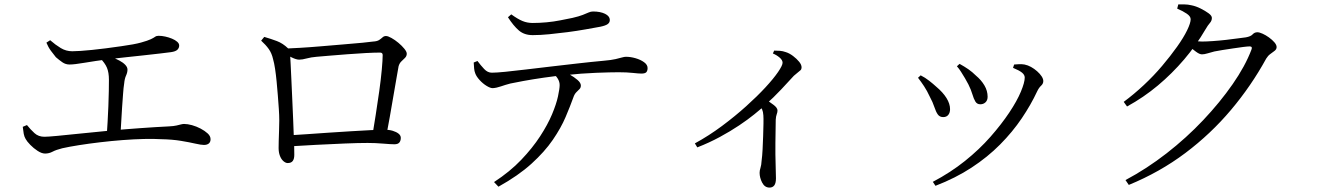

<svg xmlns="http://www.w3.org/2000/svg" viewBox="-20 -791 5960 869"><path d="M184 -96Q169 -96 150.5 -108Q132 -120 117 -135.5Q102 -151 96 -162Q90 -172 87.5 -185Q85 -198 83 -217L102 -225Q118 -205 136 -188.5Q154 -172 181 -172Q196 -172 239 -176Q282 -180 343.5 -186.5Q405 -193 474.5 -199.5Q544 -206 614.5 -211Q685 -216 745 -219Q766 -220 779 -223Q792 -226 799.5 -228Q807 -230 813 -230Q829 -230 849 -224.5Q869 -219 888 -209Q907 -199 920 -187Q933 -175 933 -161Q933 -148 925 -141.5Q917 -135 903 -135Q890 -135 864 -141Q838 -147 799 -153.5Q760 -160 709 -161Q677 -163 632 -162Q587 -161 535 -157Q483 -153 432.5 -147Q382 -141 337.5 -134Q293 -127 262 -120Q234 -113 218 -104.5Q202 -96 184 -96ZM463 -176Q465 -203 467 -238.5Q469 -274 470.5 -311Q472 -348 472.5 -379.5Q473 -411 473 -430Q473 -463 464 -484.5Q455 -506 432 -529L448 -545Q466 -540 485.5 -532.5Q505 -525 521 -516.5Q537 -508 547 -497.5Q557 -487 557 -476Q557 -463 550.5 -449Q544 -435 542 -413Q539 -395 537 -366Q535 -337 532.5 -303.5Q530 -270 528.5 -237Q527 -204 525 -177ZM295 -499Q277 -499 262.5 -509Q248 -519 233 -532Q223 -544 210.5 -561Q198 -578 190 -598L207 -609Q231 -588 255 -573.5Q279 -559 307 -559Q337 -559 396 -565Q455 -571 530 -582Q588 -590 618.5 -598.5Q649 -607 662.5 -613.5Q676 -620 682 -624.5Q688 -629 698 -629Q712 -629 728 -625.5Q744 -622 758.5 -616Q773 -610 782 -602Q791 -594 791 -585Q791 -574 783 -566Q775 -558 754 -555Q739 -553 705.5 -549Q672 -545 630 -540.5Q588 -536 546 -531.5Q504 -527 471 -523Q410 -515 363 -507Q316 -499 295 -499Z M1665 -175Q1672 -217 1680.5 -271Q1689 -325 1696.5 -378.5Q1704 -432 1708 -476Q1712 -520 1712 -542Q1712 -553 1700 -553Q1676 -553 1636.5 -551Q1597 -549 1553 -545.5Q1509 -542 1471.5 -539Q1434 -536 1413 -534Q1388 -532 1368 -526.5Q1348 -521 1334 -521Q1321 -521 1300.5 -531Q1280 -541 1268 -549V-571Q1293 -572 1337 -574.5Q1381 -577 1433 -581.5Q1485 -586 1534 -590Q1583 -594 1620 -597.5Q1657 -601 1669 -603Q1687 -604 1696 -610Q1705 -616 1711.5 -622Q1718 -628 1727 -628Q1736 -628 1752 -619Q1768 -610 1783.5 -597Q1799 -584 1810 -570.5Q1821 -557 1821 -548Q1821 -537 1813 -529Q1805 -521 1796.5 -513Q1788 -505 1784 -491Q1781 -473 1774.5 -437Q1768 -401 1760.5 -356Q1753 -311 1744.5 -263.5Q1736 -216 1728 -174ZM1282 -53Q1273 -53 1263 -61.5Q1253 -70 1247 -85.5Q1241 -101 1241 -121Q1241 -131 1241.5 -152.5Q1242 -174 1243 -199Q1244 -224 1244 -246Q1244 -269 1242 -298Q1240 -327 1237.5 -359Q1235 -391 1232 -422Q1229 -453 1225 -479.5Q1221 -506 1216 -523Q1210 -550 1196.5 -569Q1183 -588 1162 -607L1176 -624Q1207 -615 1233.5 -605Q1260 -595 1284 -572Q1290 -566 1291 -561Q1292 -556 1293 -546Q1294 -532 1295.5 -500Q1297 -468 1299 -426Q1301 -384 1303 -337.5Q1305 -291 1307 -246Q1309 -201 1310 -166Q1311 -144 1311.5 -127.5Q1312 -111 1312 -90Q1312 -72 1305 -62.5Q1298 -53 1282 -53ZM1281 -178Q1318 -180 1366.5 -183.5Q1415 -187 1467.5 -190.5Q1520 -194 1569 -197Q1618 -200 1657.5 -202Q1697 -204 1720 -204Q1741 -204 1757.5 -199Q1774 -194 1784 -186Q1794 -178 1794 -167Q1794 -154 1787.5 -146Q1781 -138 1765 -138Q1749 -138 1714 -141Q1679 -144 1644 -144Q1602 -144 1541 -141.5Q1480 -139 1412 -135.5Q1344 -132 1281 -128Z M2216 33Q2288 -14 2339 -67.5Q2390 -121 2424.5 -174Q2459 -227 2478.5 -273.5Q2498 -320 2505.5 -355Q2513 -390 2513 -406Q2513 -421 2504.5 -435Q2496 -449 2476 -467L2519 -475Q2537 -466 2558 -454Q2579 -442 2594 -429Q2609 -416 2609 -404Q2609 -394 2603 -388Q2597 -382 2588.5 -373.5Q2580 -365 2575 -350Q2561 -311 2540 -261.5Q2519 -212 2482 -158Q2445 -104 2385.5 -50Q2326 4 2236 54ZM2210 -392Q2199 -392 2182 -402.5Q2165 -413 2150.5 -429Q2136 -445 2131 -459Q2127 -469 2126 -480.5Q2125 -492 2124 -508L2141 -515Q2156 -495 2171.5 -478.5Q2187 -462 2206 -462Q2226 -462 2266.5 -466Q2307 -470 2360.5 -476.5Q2414 -483 2474.5 -490Q2535 -497 2596 -504Q2657 -511 2712 -516Q2747 -519 2766 -523.5Q2785 -528 2795.5 -531Q2806 -534 2813 -534Q2834 -534 2856.5 -527.5Q2879 -521 2895 -509.5Q2911 -498 2911 -483Q2911 -471 2905.5 -464.5Q2900 -458 2883 -458Q2871 -458 2844 -461Q2817 -464 2780 -464Q2744 -464 2678.5 -461.5Q2613 -459 2538 -451Q2493 -447 2441.5 -439.5Q2390 -432 2349 -424.5Q2308 -417 2290 -413Q2267 -407 2247 -400Q2227 -393 2210 -392ZM2391 -632Q2353 -632 2328.5 -653Q2304 -674 2279 -713L2294 -726Q2323 -705 2344.5 -696Q2366 -687 2391 -687Q2421 -687 2453.5 -690Q2486 -693 2516 -699Q2546 -705 2571 -710Q2601 -717 2617.5 -723.5Q2634 -730 2644 -734.5Q2654 -739 2664 -739Q2697 -739 2718.5 -728.5Q2740 -718 2740 -700Q2740 -689 2730.5 -682Q2721 -675 2697 -670Q2669 -665 2630 -658Q2591 -651 2548.5 -645.5Q2506 -640 2465.5 -636Q2425 -632 2391 -632Z M3125 -142Q3189 -177 3248 -221Q3307 -265 3357 -310Q3407 -355 3444 -395Q3481 -435 3501.5 -465Q3522 -495 3522 -507Q3522 -519 3508.5 -530.5Q3495 -542 3478 -549L3484 -562Q3497 -562 3510 -561Q3523 -560 3537 -555Q3553 -550 3569.5 -537.5Q3586 -525 3597 -511.5Q3608 -498 3608 -486Q3608 -478 3603.5 -473.5Q3599 -469 3591.5 -463.5Q3584 -458 3573 -448Q3549 -422 3516 -386.5Q3483 -351 3438 -311Q3423 -297 3394 -273.5Q3365 -250 3325.5 -223.5Q3286 -197 3238 -171Q3190 -145 3136 -124ZM3463 58Q3441 58 3429.5 35.5Q3418 13 3418 -9Q3418 -19 3422 -31.5Q3426 -44 3427 -63Q3430 -85 3431.5 -114.5Q3433 -144 3434 -175Q3435 -206 3435.5 -231Q3436 -256 3435 -269Q3434 -285 3429.5 -295.5Q3425 -306 3413 -321L3440 -345Q3463 -330 3481 -316.5Q3499 -303 3499 -291Q3499 -283 3495.5 -274Q3492 -265 3491 -249Q3490 -195 3489.5 -142.5Q3489 -90 3490.5 -47.5Q3492 -5 3492 16Q3492 38 3484.5 48Q3477 58 3463 58Z M4202 32Q4282 -10 4347.5 -62.5Q4413 -115 4463 -172Q4513 -229 4548 -281.5Q4583 -334 4600.5 -376Q4618 -418 4618 -440Q4618 -452 4606 -462Q4594 -472 4565 -484L4570 -499Q4580 -500 4592.5 -500.5Q4605 -501 4617 -499Q4632 -496 4646.5 -488Q4661 -480 4674 -468.5Q4687 -457 4694.5 -445.5Q4702 -434 4702 -424Q4702 -412 4692 -403Q4682 -394 4674 -377Q4646 -317 4604.5 -255.5Q4563 -194 4506.5 -137Q4450 -80 4377.5 -32.5Q4305 15 4214 50ZM4249 -261Q4233 -261 4224.5 -273Q4216 -285 4209 -306.5Q4202 -328 4188 -354Q4176 -380 4162.5 -400.5Q4149 -421 4135 -439L4147 -450Q4167 -440 4185.5 -425.5Q4204 -411 4217 -399Q4248 -373 4264 -347Q4280 -321 4280 -297Q4280 -281 4272 -271Q4264 -261 4249 -261ZM4417 -319Q4402 -319 4394.5 -331.5Q4387 -344 4381 -364.5Q4375 -385 4363 -409Q4356 -423 4347.5 -437Q4339 -451 4330 -465.5Q4321 -480 4311 -491L4323 -502Q4345 -490 4363 -477.5Q4381 -465 4397 -449Q4421 -429 4435.5 -404.5Q4450 -380 4450 -353Q4450 -337 4440.5 -328Q4431 -319 4417 -319Z M5074 24Q5170 -27 5260 -97Q5350 -167 5426 -247.5Q5502 -328 5559 -410Q5616 -492 5644 -566Q5650 -581 5636 -581Q5628 -581 5607.5 -578.5Q5587 -576 5561.5 -572Q5536 -568 5512.5 -564.5Q5489 -561 5476 -558Q5460 -554 5445.5 -549.5Q5431 -545 5420 -545Q5409 -545 5393 -557Q5377 -569 5359 -583L5374 -607Q5389 -605 5400.5 -604Q5412 -603 5421 -603Q5439 -603 5468.5 -605Q5498 -607 5529 -610.5Q5560 -614 5584.5 -617.5Q5609 -621 5619 -622Q5641 -626 5649.5 -635.5Q5658 -645 5671 -645Q5680 -645 5694.5 -638.5Q5709 -632 5723.5 -621.5Q5738 -611 5748 -599.5Q5758 -588 5758 -578Q5758 -568 5749 -561Q5740 -554 5729.5 -546.5Q5719 -539 5711 -526Q5643 -402 5551.5 -293.5Q5460 -185 5345 -98.5Q5230 -12 5089 46ZM5066 -330Q5112 -364 5157 -406Q5202 -448 5240 -493Q5278 -538 5307.5 -579.5Q5337 -621 5353 -654Q5369 -687 5369 -704Q5369 -717 5351.5 -729Q5334 -741 5308 -752L5313 -771Q5327 -771 5341.5 -771Q5356 -771 5373 -767Q5393 -763 5414 -752.5Q5435 -742 5450 -731Q5465 -720 5465 -710Q5465 -697 5456 -687Q5447 -677 5436 -658Q5394 -586 5339.5 -522Q5285 -458 5220.5 -404Q5156 -350 5081 -309Z"/></svg>

Font: Noto Serif JP
Style: Regular
Weight: 400
Designer: Ryoko NISHIZUKA  (kana & ideographs); Frank Grießhammer (Latin, Greek & Cyrillic); Wenlong ZHANG  (bopomofo); Sandoll Co
Foundry: Adobe
Version: Version 2.003-H1;hotconv 1.1.1;makeotfexe 2.6.0